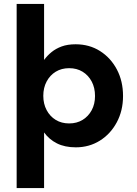

<svg xmlns="http://www.w3.org/2000/svg" viewBox="-20 -740 698 980"><path d="M65 220V-720H205V-434Q221 -456 243 -474Q265 -492 295 -503Q325 -514 366 -514Q436 -514 490.5 -479.5Q545 -445 576.5 -385.5Q608 -326 608 -250Q608 -175 576 -115.5Q544 -56 489.5 -22Q435 12 367 12Q311 12 271 -8Q231 -28 205 -64V220ZM333 -110Q372 -110 401.5 -128Q431 -146 448 -177.5Q465 -209 465 -250Q465 -292 448 -324Q431 -356 401.5 -374Q372 -392 333 -392Q294 -392 264.5 -374Q235 -356 218 -324Q201 -292 201 -251Q201 -210 218 -178Q235 -146 264.5 -128Q294 -110 333 -110Z"/></svg>

Font: DM Sans 16pt ExtraBold
Style: Regular
Weight: 800
Version: Version 4.004;gftools[0.9.30]